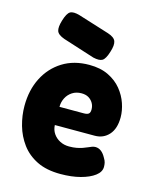

<svg xmlns="http://www.w3.org/2000/svg" viewBox="-111 -786 704 879"><g transform="rotate(15 241.0 -347.0)"><path d="M260 18Q194 18 148.5 -4.5Q103 -27 75 -65Q47 -103 34 -149Q21 -195 21 -241Q21 -316 50.5 -374Q80 -432 133.5 -465.5Q187 -499 260 -499Q313 -499 351 -480.5Q389 -462 413 -432.5Q437 -403 448.5 -369Q460 -335 460 -304Q460 -250 434 -221Q408 -192 367 -192H178Q179 -169 191 -151.5Q203 -134 222.5 -124Q242 -114 266 -114Q286 -114 301.5 -117Q317 -120 328.5 -124Q340 -128 350 -132.5Q360 -137 368 -140Q376 -143 384 -143Q399 -143 411.5 -133.5Q424 -124 434 -105Q441 -94 443 -84.5Q445 -75 445 -65Q445 -41 420.5 -22.5Q396 -4 354.5 7Q313 18 260 18ZM177 -278H292Q308 -278 315 -283.5Q322 -289 322 -304Q322 -321 314 -334.5Q306 -348 292.5 -356Q279 -364 259 -364Q234 -364 215.5 -352Q197 -340 187 -320.5Q177 -301 177 -278ZM268 -536 118 -584Q87 -595 81.5 -612Q76 -629 86 -662Q97 -699 111.5 -707.5Q126 -716 157 -707L304 -661Q335 -651 341.5 -633.5Q348 -616 337 -582Q326 -546 312 -537.5Q298 -529 268 -536Z"/></g></svg>

Font: Fredoka SemiCondensed SemiBold
Style: Regular
Weight: 600
Width: 4
Designer: Ben Nathan
Foundry: Milena B. Brandão, Ben Nathan
Version: Version 2.001